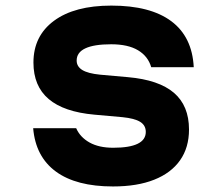

<svg xmlns="http://www.w3.org/2000/svg" viewBox="-20 -654 790 693"><path d="M254.9 -191.4Q269.1 -158.8 303.1 -139.7Q337.1 -120.7 388.5 -120.7Q447.3 -120.7 476.7 -135Q506.2 -149.3 506.2 -177.9Q506.2 -201.7 485.8 -214.3Q465.5 -226.8 421.9 -231.1L321 -240.1Q210.6 -249.9 155.6 -296.6Q100.7 -343.3 100.7 -428.2Q100.7 -524.2 174.9 -579Q249.1 -633.8 382 -633.8Q522.6 -633.8 598.2 -577.5Q673.8 -521.1 679.3 -411.4H525.8Q514.5 -450.8 478.3 -472.5Q442.1 -494.2 381.5 -494.2Q319.4 -494.2 288.1 -479.5Q256.7 -464.8 256.7 -435.4Q256.7 -413.9 277.1 -401.3Q297.4 -388.8 341 -384.5L441.9 -375.5Q553.3 -365.7 607.8 -319Q662.2 -272.3 662.2 -186.6Q662.2 -121.4 630 -75.6Q597.8 -29.7 536.6 -5.4Q475.4 19 387.9 19Q255.1 19 181.7 -34.8Q108.4 -88.5 99.7 -191.4Z"/></svg>

Font: Martian Mono SemiExpanded
Style: Regular
Weight: 400
Width: 6
Monospace: yes
Designer: Roman Shamin
Foundry: Evil Martians
Version: Version 1.000